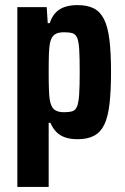

<svg xmlns="http://www.w3.org/2000/svg" viewBox="-20 -538 491 753"><path d="M48 195V-510H163.2L167.2 -447.2H174.9Q184 -474.2 199.5 -489.6Q214.9 -505 236.3 -511.5Q257.8 -518 283.2 -518Q322.2 -518 347.5 -505.3Q372.7 -492.7 387.8 -463Q402.8 -433.3 409.1 -382.8Q415.4 -332.3 415.4 -256Q415.4 -182.6 409.6 -131.5Q403.8 -80.5 389.4 -50.1Q375 -19.7 349.3 -5.9Q323.6 8 283.8 8Q257.4 8 236.6 1.2Q215.9 -5.6 201.5 -19.9Q187.2 -34.3 177.6 -56.5H170.9V195ZM230.9 -97.9Q250.9 -97.9 263.4 -101.6Q275.8 -105.3 282 -120Q288.2 -134.7 290.4 -166.7Q292.6 -198.8 292.6 -255Q292.6 -311.8 290.7 -343.5Q288.7 -375.3 282.6 -389.7Q276.4 -404.1 263.9 -407.8Q251.5 -411.5 230.9 -411.5Q206.5 -411.5 193.8 -402.2Q181 -392.9 175.7 -367.8Q173 -353.4 171.9 -327.5Q170.9 -301.7 170.9 -255Q170.9 -214 171.9 -187.7Q173 -161.3 174.6 -149.7Q179.3 -119.8 192.3 -108.8Q205.4 -97.9 230.9 -97.9Z"/></svg>

Font: Saira Thin Condensed
Style: Regular
Weight: 100
Width: 3
Version: Version 1.101